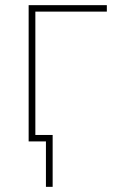

<svg xmlns="http://www.w3.org/2000/svg" viewBox="-20 -548 454 744"><path d="M394 -528V-503H117V-25H184V176H158V0H91V-528Z"/></svg>

Font: Noto Sans UI Thin
Style: Regular
Weight: 250
Designer: Monotype Design Team
Foundry: Monotype Imaging Inc.
Version: Version 1.901